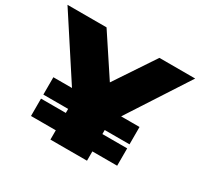

<svg xmlns="http://www.w3.org/2000/svg" viewBox="-174 -886 1118 1073"><g transform="rotate(30 385.0 -350.0)"><path d="M267 0V-307L321 -166L-27 -700H225L470 -329H319L566 -700H797L451 -166L503 -307V0ZM107 -60V-172H663V-60ZM107 -198V-310H663V-198Z"/></g></svg>

Font: MOST Montserrat Black
Style: Regular
Weight: 900
Designer: Julieta Ulanovsky
Foundry: Julieta Ulanovsky
Version: Version 8.000;March 11, 2024;FontCreator 15.0.0.2926 64-bit